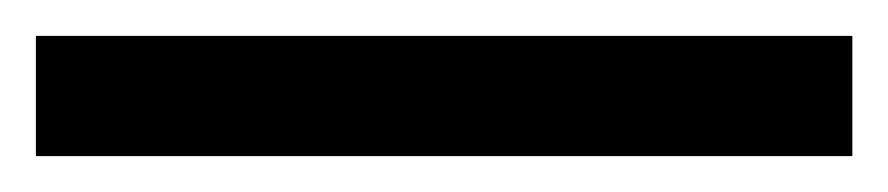

<svg xmlns="http://www.w3.org/2000/svg" viewBox="-22 -20 495 107"><path d="M453 0H-2V67H453Z"/></svg>

Font: Wafeq
Style: Regular
Weight: 400
Designer: Rasmus Andersson & Azza Alameddine
Foundry: Google & TypeTogether
Version: Version 3.000;FEAKit 1.0